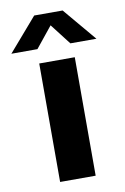

<svg xmlns="http://www.w3.org/2000/svg" viewBox="-134 -749 521 798"><g transform="rotate(-10 126.5 -350.0)"><path d="M204 -500V0H54V-500ZM306 -560H196L128 -648L57 -560H-53L68 -700H188Z"/></g></svg>

Font: Goli Bold
Style: Regular
Weight: 700
Designer: jaikishan Patel
Foundry: MagicType
Version: Version 1.000